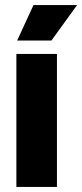

<svg xmlns="http://www.w3.org/2000/svg" viewBox="-20 -742 326 762"><path d="M184 -581H48L113 -722H286ZM45 0V-528H206V0Z"/></svg>

Font: Bricolage Grotesque 36pt ExtraBold
Style: Regular
Weight: 800
Designer: Mathieu Triay
Foundry: Atelier Triay
Version: Version 1.000;gftools[0.9.30]